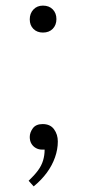

<svg xmlns="http://www.w3.org/2000/svg" viewBox="-20 -533 306 684"><path d="M100 131 82 111Q103 91 115.5 74Q128 57 133.5 38.5Q139 20 139 0H130Q118 0 108 -5.5Q98 -11 92 -21Q86 -31 86 -45Q86 -61 97 -76Q108 -91 132 -91Q159 -91 172.5 -72.5Q186 -54 186 -29Q186 -1 176 27.5Q166 56 147 82Q128 108 100 131ZM133 -417Q112 -417 99 -430Q86 -443 86 -464Q86 -485 99 -499Q112 -513 133 -513Q155 -513 168 -499.5Q181 -486 181 -465Q181 -444 168 -430.5Q155 -417 133 -417Z"/></svg>

Font: Literata ExtraLight
Style: Regular
Weight: 250
Designer: Latin by Veronika Burian and Jose Scaglione. Greek by Irene Vlachou. Cyrillic by Vera Evstafieva.
Foundry: TypeTogether
Version: Version 3.103;gftools[0.9.29]